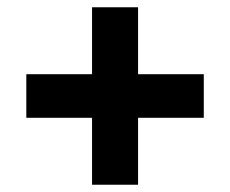

<svg xmlns="http://www.w3.org/2000/svg" viewBox="-20 -597 640 534"><path d="M53.2 -390.6H546.8V-269.4H53.2ZM364 -576.8V-83.2H236V-576.8Z"/></svg>

Font: TASA Orbiter VF Text
Style: Regular
Weight: 400
Designer: Weizhong Zhang
Foundry: 本地遙控
Version: Version 1.001;Glyphs 3.2 (3192)